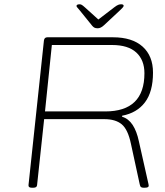

<svg xmlns="http://www.w3.org/2000/svg" viewBox="-20 -874 772 896"><path d="M128 2Q112 2 113 -10L185 -685Q187 -700 201 -700H507Q597 -700 645.5 -656.5Q694 -613 694 -535Q694 -446 656.5 -396.5Q619 -347 550 -334L549 -330Q580 -320 599 -291Q618 -262 628 -215L670 -28Q672 -21 673 -14.5Q674 -8 674 -7Q674 2 656 2H649Q642 2 638 -1Q634 -4 632 -14L591 -203Q577 -270 548 -294Q519 -318 467 -318H186L153 -10Q152 2 136 2ZM190 -354H471Q654 -354 654 -532Q654 -594 616 -629Q578 -664 503 -664H222ZM545 -854Q557 -854 557 -847Q557 -843 551.5 -837.5Q546 -832 540 -826L465 -756Q450 -742 436 -742Q426 -742 420.5 -745Q415 -748 410 -754L351 -827Q347 -832 342 -837.5Q337 -843 337 -846Q337 -854 352 -854Q357 -854 362 -851Q367 -848 377 -839L439 -783L512 -839Q525 -849 532 -851.5Q539 -854 545 -854Z"/></svg>

Font: Asap Expanded Expanded Thin
Style: Italic
Weight: 100
Width: 7
Italic angle: -6°
Designer: Pablo Cosgaya
Foundry: Omnibus-Type
Version: Version 3.001; ttfautohint (v1.8.4.7-5d5b)